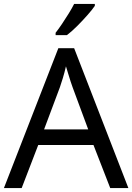

<svg xmlns="http://www.w3.org/2000/svg" viewBox="-20 -964 679 984"><path d="M545 0 459 -221H176L91 0H0L279 -717H360L638 0ZM352 -517Q349 -525 342 -546Q335 -567 328.5 -589.5Q322 -612 318 -624Q311 -593 302 -563.5Q293 -534 287 -517L206 -301H432ZM466 -934Q454 -916 429 -887.5Q404 -859 375.5 -830.5Q347 -802 323 -784H265V-796Q280 -815 297.5 -841Q315 -867 332 -894.5Q349 -922 360 -944H466Z"/></svg>

Font: Noto Sans Cypro Minoan
Style: Regular
Weight: 400
Designer: David Williams
Foundry: David Williams
Version: Version 1.503; ttfautohint (v1.8.4.7-5d5b)